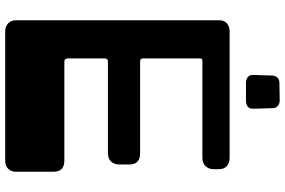

<svg xmlns="http://www.w3.org/2000/svg" viewBox="-199 -899 1098 740"><g transform="rotate(90 350.0 -529.0)"><path d="M299 -928Q285 -928 276.5 -935.5Q268 -943 269 -957L271 -1028Q273 -1057 301 -1057L367 -1058Q381 -1058 389 -1050Q397 -1042 397 -1029L399 -957Q400 -943 391.5 -935.5Q383 -928 369 -928ZM102 0Q82 0 70 -11.5Q58 -23 58 -42V-824Q58 -844 70 -854.5Q82 -865 102 -865H588Q608 -865 620 -854.5Q632 -844 632 -824V-803Q632 -784 620 -772Q608 -760 588 -760H218Q210 -760 207.5 -758Q205 -756 205 -748V-535Q205 -526 208 -523Q211 -520 218 -520H571Q614 -520 614 -478V-440Q614 -420 602.5 -408Q591 -396 571 -396H218Q205 -396 205 -383V-242Q205 -228 218 -228H599Q642 -228 642 -186V-42Q642 -24 631 -12Q620 0 599 0Z"/></g></svg>

Font: OpenDyslexic3
Style: Bold
Weight: 700
Designer: Abelardo Gonzalez
Version: Version 1.000;PS 001.001;hotconv 1.0.56